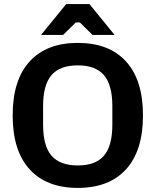

<svg xmlns="http://www.w3.org/2000/svg" viewBox="-20 -910 762 940"><path d="M42 -345Q42 -518 125 -609Q208 -700 361 -700Q514 -700 597 -609Q680 -518 680 -345Q680 -172 597 -81Q514 10 361 10Q208 10 125 -81Q42 -172 42 -345ZM361 -100Q448 -100 489 -148Q530 -196 530 -299V-391Q530 -494 489 -542Q448 -590 361 -590Q273 -590 232 -542Q191 -494 191 -391V-299Q191 -196 232 -148Q273 -100 361 -100ZM304 -890H418L541 -739H433L371 -800H351L289 -739H181Z"/></svg>

Font: Mozilla Text BETA
Style: Bold
Weight: 700
Designer: Studio DRAMA
Foundry: Studio DRAMA
Version: Version 0.100